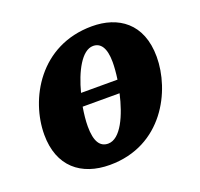

<svg xmlns="http://www.w3.org/2000/svg" viewBox="-102 -659 814 782"><g transform="rotate(-20 304.5 -268.0)"><path d="M248 10C476 10 577 -193 577 -339C577 -485 484 -546 371 -546C145 -546 38 -350 38 -197C38 -59 124 10 248 10ZM348 -469C380 -469 401 -443 401 -380C401 -360 399 -334 395 -306H237C259 -391 299 -469 348 -469ZM271 -74C236 -74 216 -102 216 -168C216 -193 219 -221 224 -251H384C364 -162 325 -74 271 -74Z"/></g></svg>

Font: Noto Serif SemiCondensed Black
Style: Italic
Weight: 900
Width: 4
Italic angle: -12°
Designer: Monotype Design Team
Foundry: Monotype Imaging Inc.
Version: Version 2.014